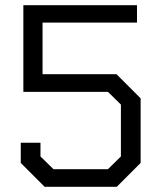

<svg xmlns="http://www.w3.org/2000/svg" viewBox="-20 -720 622 740"><path d="M60 -92V-170H136V-117L186 -68H396L446 -117V-317L396 -366H70V-700H508V-633H144V-434H429L522 -341V-92L430 0H152Z"/></svg>

Font: Chakra Petch
Style: Regular
Weight: 400
Designer: Katatrad Aksorn Co.,Ltd.
Foundry: Cadson Demak Co.,Ltd.
Version: Version 1.000; ttfautohint (v1.6)